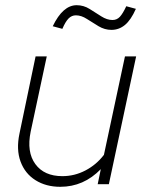

<svg xmlns="http://www.w3.org/2000/svg" viewBox="-20 -709 559 739"><path d="M212 10Q157 10 116.5 -15.5Q76 -41 59 -87.5Q42 -134 55 -195L117 -492H160L98 -202Q82 -124 116 -77.5Q150 -31 220 -31Q267 -31 309 -53Q351 -75 380 -113L461 -492H504L399 0H356L368 -58Q302 10 212 10ZM220 -598 183 -608Q222 -689 275 -689Q302 -689 325 -674.5Q348 -660 370 -646Q392 -632 413 -632Q430 -632 441.5 -644.5Q453 -657 466 -685L503 -675Q484 -632 461 -613Q438 -594 409 -594Q383 -594 359.5 -608Q336 -622 314.5 -636Q293 -650 272 -650Q256 -650 244 -638Q232 -626 220 -598Z"/></svg>

Font: Red Hat Display
Style: Italic
Weight: 300
Italic angle: -12°
Designer: Pentagram, MCKL
Foundry: Pentagram, MCKL
Version: Version 1.023